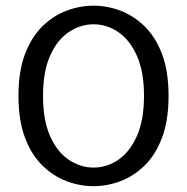

<svg xmlns="http://www.w3.org/2000/svg" viewBox="-20 -645 659 676"><path d="M309.5 10.5Q261.5 10.5 214.8 -7Q168 -24.5 129.5 -62Q91 -99.5 68 -160.2Q45 -221 45 -307.5Q45 -394 68 -454.5Q91 -515 129.5 -552.5Q168 -590 214.8 -607.5Q261.5 -625 309.5 -625Q357 -625 403.8 -607.5Q450.5 -590 489 -552.5Q527.5 -515 550.5 -454.5Q573.5 -394 573.5 -307.5Q573.5 -221 550.5 -160.2Q527.5 -99.5 489 -62Q450.5 -24.5 403.8 -7Q357 10.5 309.5 10.5ZM309.5 -55Q356 -55 396.2 -82.2Q436.5 -109.5 461.8 -165.5Q487 -221.5 487 -307.5Q487 -393 461.8 -449Q436.5 -505 396.2 -532.2Q356 -559.5 309.5 -559.5Q263.5 -559.5 222.5 -532.2Q181.5 -505 156.5 -449Q131.5 -393 131.5 -307.5Q131.5 -221.5 156.5 -165.5Q181.5 -109.5 222.5 -82.2Q263.5 -55 309.5 -55Z"/></svg>

Font: Sono Monospace
Style: Regular
Weight: 400
Designer: Tyler Finck
Foundry: Tyler Finck
Version: Version 2.112